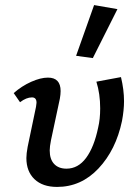

<svg xmlns="http://www.w3.org/2000/svg" viewBox="-20 -731 543 757"><path d="M84 -108Q84 -125 89 -152L122 -310Q124 -322 124 -326Q124 -347 106 -347Q84 -347 59 -328L34 -364Q66 -392 103 -408.5Q140 -425 169 -425Q219 -425 219 -372Q219 -359 216 -342L181 -178Q176 -153 176 -138Q176 -103 193.5 -84.5Q211 -66 242 -66Q288 -66 319.5 -108.5Q351 -151 367 -228Q375 -261 375 -304Q375 -361 360 -409L457 -427Q469 -377 469 -332Q469 -297 461 -254Q437 -140 368.5 -67Q300 6 205 6Q148 6 116 -24.5Q84 -55 84 -108ZM280 -511 351 -711 443 -695 346 -502Z"/></svg>

Font: Ysabeau Semibold
Style: Italic
Weight: 600
Italic angle: -12°
Designer: Christian Thalmann (Catharsis Fonts)
Version: Version 0.003